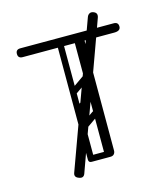

<svg xmlns="http://www.w3.org/2000/svg" viewBox="-124 -884 909 1049"><g transform="rotate(-15 330.0 -360.0)"><path d="M388 0Q361 0 361 -26Q361 -190 361 -350Q361 -510 361 -674Q361 -700 388 -700Q416 -700 416 -676V-28Q416 -16 409 -8Q402 0 388 0ZM66 -650Q40 -650 40 -675Q40 -700 66 -700H594Q620 -700 620 -675Q620 -650 584 -650ZM283 0Q265 0 265 -18V-660Q265 -676 283 -676Q300 -676 300 -659V-17Q300 0 283 0ZM265 -17Q265 -35 283 -35H386Q404 -35 404 -17Q404 0 385 0H282Q265 0 265 -17ZM301 -383Q286 -372 277 -386Q273 -391 272.5 -398Q272 -405 280 -411L357 -465Q372 -475 382 -461Q386 -455 385.5 -448.5Q385 -442 378 -437ZM301 -282Q286 -271 277 -285Q273 -290 272.5 -297Q272 -304 280 -310L357 -364Q372 -374 382 -360Q386 -354 385.5 -347.5Q385 -341 378 -336ZM301 -181Q286 -170 277 -184Q273 -189 272.5 -196Q272 -203 280 -209L357 -263Q372 -273 382 -259Q386 -253 385.5 -246.5Q385 -240 378 -235ZM503 -787Q528 -778 518 -751Q496 -690 467 -610Q438 -530 405.5 -440.5Q373 -351 340 -261Q307 -171 277.5 -90Q248 -9 226 53Q217 76 192 66Q166 57 174 34L467 -770Q471 -781 480.5 -786.5Q490 -792 503 -787Z"/></g></svg>

Font: Nsibidi Libre Uzo
Style: Regular
Weight: 400
Designer: Oluwaseun Badejo
Version: Version 1.021